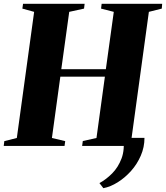

<svg xmlns="http://www.w3.org/2000/svg" viewBox="-38 -763 868 1004"><path d="M717.5 -42Q717.5 6.5 698.2 51Q679 95.5 647.2 131Q615.5 166.5 577.5 190.2Q539.5 214 502.5 221L482 194.5Q517 175.5 548.5 143.8Q580 112 597.5 65.8Q615 19.5 606.5 -42ZM-18.5 0 -15.5 -25 50 -41.5 140.5 -701 79 -718 82.5 -743H404.5L401.5 -718L324 -701L282.5 -401H515.5L557 -701L490.5 -718L493.5 -743H810L808 -718L740.5 -701L650 -41.5L712 -25.5L708.5 0H391.5L395 -25.5L466.5 -41.5L510.5 -362H277.5L233.5 -41.5L303 -25L299.5 0Z"/></svg>

Font: Merriweather 120pt Black
Style: Italic
Weight: 900
Italic angle: -7.8°
Version: Version 2.101